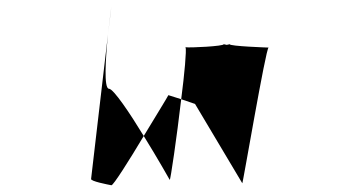

<svg xmlns="http://www.w3.org/2000/svg" viewBox="-20 -553 1017 569"><path d="M310 -533C310 -533 305 -496 300 -451ZM300 -451 250 -23C247 -16 300 -6 310 -4C315 -2 363 -78 406 -150C364 -219 316 -290 303 -290C287 -290 293 -381 300 -451ZM406 -150C447 -84 483 -20 483 -20C485 -17 504 -147 517 -259L479 -271C478 -268 443 -211 406 -150ZM530 -414V-413C528 -413 529 -414 530 -414ZM530 -413C533 -404 527 -336 517 -259L558 -245L698 -10C699 -4 768 -412 776 -412C776 -412 658 -416 661 -422L652 -420L643 -422C644 -416 543 -411 530 -413Z"/></svg>

Font: Ampere
Style: Ita
Weight: 400
Version: Version 1